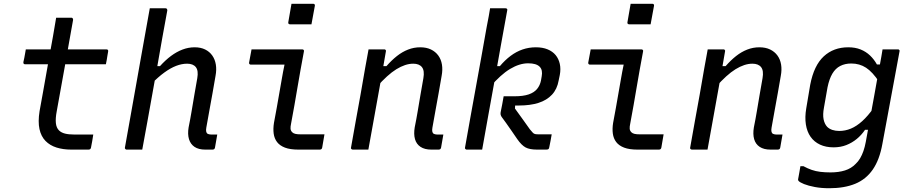

<svg xmlns="http://www.w3.org/2000/svg" viewBox="-20 -794 4840 1019"><path d="M117 -532H545Q550 -532 552.5 -529Q555 -526 554 -521Q552 -509 550 -498Q548 -487 546.5 -476Q545 -465 542 -453H113Q112 -453 109.5 -453.5Q107 -454 106 -455.5Q105 -457 104.5 -459Q104 -461 104 -464Q107 -476 109 -487Q111 -498 113 -509Q115 -520 117 -532ZM475 -80Q472 -63 469.5 -45.5Q467 -28 463 -11Q462 -5 458.5 -2.5Q455 0 450 0Q447 0 436.5 0Q426 0 411.5 0Q397 0 383 0Q369 0 358 0Q315 0 280 -11Q245 -22 221.5 -46Q198 -70 189.5 -109Q181 -148 190 -204Q199 -254 208 -303.5Q217 -353 225.5 -402Q234 -451 243 -500.5Q252 -550 261 -600Q265 -625 269.5 -650Q274 -675 278 -700Q299 -700 319 -700Q339 -700 359 -700Q362 -700 364 -698.5Q366 -697 367 -694.5Q368 -692 368 -689Q357 -629 346.5 -568.5Q336 -508 325 -447Q314 -386 303 -325Q292 -264 281 -203Q274 -166 276.5 -141Q279 -116 293 -102Q305 -90 325 -85Q345 -80 374 -80Q387 -80 402.5 -80Q418 -80 433 -80Q448 -80 461 -80Z M775 -750Q790 -750 804 -750Q818 -750 832 -750Q846 -750 859 -750Q862 -750 864 -748.5Q866 -747 867 -744.5Q868 -742 868 -739Q854 -665 841 -591Q828 -517 815 -443Q802 -369 788.5 -295Q775 -221 762 -147.5Q749 -74 735 0Q722 0 708 0Q694 0 680 0Q666 0 652 0Q649 0 647 -1.5Q645 -3 643.5 -5.5Q642 -8 643 -11Q657 -91 671.5 -170.5Q686 -250 700 -330.5Q714 -411 728.5 -491Q743 -571 757 -650Q763 -683 767.5 -708.5Q772 -734 775 -750ZM1013 -543Q1045 -543 1068.5 -531.5Q1092 -520 1106.5 -499.5Q1121 -479 1125.5 -451.5Q1130 -424 1124 -392Q1116 -346 1108 -300Q1100 -254 1091.5 -209Q1083 -164 1075 -117Q1073 -105 1074 -98Q1075 -91 1079 -86Q1083 -83 1089 -81.5Q1095 -80 1103 -80Q1106 -80 1108 -80Q1110 -80 1112.5 -80Q1115 -80 1118 -80H1133Q1130 -62 1127 -45Q1124 -28 1121 -11Q1120 -5 1116.5 -2.5Q1113 0 1108 0Q1103 0 1091 0Q1079 0 1069 0Q1034 0 1012.5 -14.5Q991 -29 983 -55.5Q975 -82 981 -118Q990 -162 997 -204.5Q1004 -247 1011.5 -290.5Q1019 -334 1027 -379Q1034 -419 1019.5 -437.5Q1005 -456 973 -456Q945 -456 915 -444.5Q885 -433 852 -409Q819 -385 783 -348L798 -443H829Q858 -475 887.5 -497Q917 -519 948.5 -531Q980 -543 1013 -543Z M1315 -532Q1360 -532 1404.5 -532Q1449 -532 1494 -532Q1539 -532 1584 -532Q1587 -532 1589 -531Q1591 -530 1592.5 -527.5Q1594 -525 1593 -521Q1584 -473 1575.5 -426Q1567 -379 1559 -331Q1551 -283 1542.5 -235Q1534 -187 1525 -139Q1521 -121 1522 -110.5Q1523 -100 1531 -92Q1537 -86 1547.5 -83.5Q1558 -81 1576 -81Q1602 -81 1631.5 -81Q1661 -81 1686 -81H1702Q1699 -63 1696 -46Q1693 -29 1690 -11Q1689 -5 1685.5 -2.5Q1682 0 1677 0Q1671 0 1652 0Q1633 0 1608.5 0Q1584 0 1563 0Q1520 0 1492.5 -10.5Q1465 -21 1450.5 -40Q1436 -59 1432.5 -85Q1429 -111 1434 -142Q1442 -182 1448.5 -220.5Q1455 -259 1462 -297.5Q1469 -336 1475.5 -374.5Q1482 -413 1490 -451H1472Q1445 -451 1418.5 -451Q1392 -451 1365 -451Q1338 -451 1311 -451Q1307 -451 1304 -454Q1301 -457 1302 -462Q1305 -479 1308.5 -497Q1312 -515 1315 -532ZM1527 -774Q1541 -774 1555.5 -774Q1570 -774 1584.5 -774Q1599 -774 1613.5 -774Q1628 -774 1642 -774Q1647 -774 1649.5 -771Q1652 -768 1651 -763L1633 -665Q1619 -665 1605 -665Q1591 -665 1576 -665Q1561 -665 1547 -665Q1533 -665 1519 -665Q1514 -665 1511.5 -668Q1509 -671 1510 -676Z M1936 -532Q1952 -532 1966 -532Q1980 -532 1993.5 -532Q2007 -532 2019 -532Q2023 -532 2025 -530.5Q2027 -529 2028 -526.5Q2029 -524 2028 -521Q2017 -456 2005.5 -391Q1994 -326 1982 -260.5Q1970 -195 1958.5 -130Q1947 -65 1935 0Q1922 0 1908 0Q1894 0 1880 0Q1866 0 1852 0Q1850 0 1848 -1Q1846 -2 1844.5 -3.5Q1843 -5 1842.5 -7Q1842 -9 1843 -11Q1855 -81 1868 -151.5Q1881 -222 1893.5 -292Q1906 -362 1918 -433Q1924 -465 1928.5 -490.5Q1933 -516 1936 -532ZM2210 -543Q2243 -543 2267 -531.5Q2291 -520 2306 -499.5Q2321 -479 2325.5 -451.5Q2330 -424 2324 -392Q2316 -346 2308 -300Q2300 -254 2291.5 -209Q2283 -164 2275 -117Q2273 -105 2274 -98Q2275 -91 2279 -86Q2283 -83 2289 -81.5Q2295 -80 2302 -80Q2305 -80 2307.5 -80Q2310 -80 2312.5 -80Q2315 -80 2317 -80H2333Q2330 -62 2327 -45.5Q2324 -29 2321 -11Q2320 -5 2316.5 -2.5Q2313 0 2308 0Q2303 0 2291 0Q2279 0 2269 0Q2234 0 2212 -14.5Q2190 -29 2182.5 -55.5Q2175 -82 2181 -118Q2190 -162 2197 -204.5Q2204 -247 2211.5 -290.5Q2219 -334 2227 -379Q2234 -419 2219.5 -437.5Q2205 -456 2173 -456Q2152 -456 2129.5 -448.5Q2107 -441 2083.5 -426.5Q2060 -412 2034 -388.5Q2008 -365 1980 -333L1996 -443H2031Q2058 -474 2086.5 -496.5Q2115 -519 2146 -531Q2177 -543 2210 -543Z M2581 -750Q2597 -750 2610.5 -750Q2624 -750 2637.5 -750Q2651 -750 2663 -750Q2667 -750 2669 -748.5Q2671 -747 2672 -745Q2673 -743 2672 -739Q2655 -647 2638.5 -554.5Q2622 -462 2605.5 -369.5Q2589 -277 2572 -184.5Q2555 -92 2539 0Q2525 0 2511.5 0Q2498 0 2484.5 0Q2471 0 2457 0Q2454 0 2452 -1.5Q2450 -3 2448.5 -5Q2447 -7 2448 -11Q2462 -91 2476.5 -171Q2491 -251 2505.5 -331Q2520 -411 2534.5 -491Q2549 -571 2563 -651Q2569 -683 2574 -708.5Q2579 -734 2581 -750ZM2824 -543Q2860 -543 2886.5 -532Q2913 -521 2929 -501.5Q2945 -482 2951 -455Q2957 -428 2951 -396L2945 -367Q2937 -321 2909.5 -291.5Q2882 -262 2838 -248Q2794 -234 2734 -234Q2728 -234 2723.5 -234Q2719 -234 2714 -234L2713 -218Q2733 -190 2756 -158.5Q2779 -127 2792 -108Q2802 -96 2807.5 -90Q2813 -84 2820 -82.5Q2827 -81 2841 -81Q2859 -81 2870 -81Q2881 -81 2889 -81H2908Q2905 -64 2902 -47Q2899 -30 2895 -12Q2894 -5 2890.5 -2.5Q2887 0 2879 0Q2874 0 2866 0Q2858 0 2848.5 0Q2839 0 2830 0Q2791 0 2769.5 -11.5Q2748 -23 2725 -56Q2712 -76 2695.5 -99Q2679 -122 2665 -142.5Q2651 -163 2642 -174Q2638 -181 2637 -185.5Q2636 -190 2637 -198Q2642 -220 2645.5 -241Q2649 -262 2653 -283Q2667 -283 2682 -283Q2697 -283 2710 -283Q2757 -283 2786 -293Q2815 -303 2830.5 -322Q2846 -341 2851 -366L2855 -389Q2858 -405 2855.5 -418Q2853 -431 2844 -440Q2835 -449 2820 -453.5Q2805 -458 2783 -458Q2760 -458 2736 -450.5Q2712 -443 2687 -428Q2662 -413 2636 -389.5Q2610 -366 2582 -334L2601 -443H2633Q2660 -475 2690 -497.5Q2720 -520 2753.5 -531.5Q2787 -543 2824 -543Z M3115 -532Q3160 -532 3204.5 -532Q3249 -532 3294 -532Q3339 -532 3384 -532Q3387 -532 3389 -531Q3391 -530 3392.5 -527.5Q3394 -525 3393 -521Q3384 -473 3375.5 -426Q3367 -379 3359 -331Q3351 -283 3342.5 -235Q3334 -187 3325 -139Q3321 -121 3322 -110.5Q3323 -100 3331 -92Q3337 -86 3347.5 -83.5Q3358 -81 3376 -81Q3402 -81 3431.5 -81Q3461 -81 3486 -81H3502Q3499 -63 3496 -46Q3493 -29 3490 -11Q3489 -5 3485.5 -2.5Q3482 0 3477 0Q3471 0 3452 0Q3433 0 3408.5 0Q3384 0 3363 0Q3320 0 3292.5 -10.5Q3265 -21 3250.5 -40Q3236 -59 3232.5 -85Q3229 -111 3234 -142Q3242 -182 3248.5 -220.5Q3255 -259 3262 -297.5Q3269 -336 3275.5 -374.5Q3282 -413 3290 -451H3272Q3245 -451 3218.5 -451Q3192 -451 3165 -451Q3138 -451 3111 -451Q3107 -451 3104 -454Q3101 -457 3102 -462Q3105 -479 3108.5 -497Q3112 -515 3115 -532ZM3327 -774Q3341 -774 3355.5 -774Q3370 -774 3384.5 -774Q3399 -774 3413.5 -774Q3428 -774 3442 -774Q3447 -774 3449.5 -771Q3452 -768 3451 -763L3433 -665Q3419 -665 3405 -665Q3391 -665 3376 -665Q3361 -665 3347 -665Q3333 -665 3319 -665Q3314 -665 3311.5 -668Q3309 -671 3310 -676Z M3736 -532Q3752 -532 3766 -532Q3780 -532 3793.5 -532Q3807 -532 3819 -532Q3823 -532 3825 -530.5Q3827 -529 3828 -526.5Q3829 -524 3828 -521Q3817 -456 3805.5 -391Q3794 -326 3782 -260.5Q3770 -195 3758.5 -130Q3747 -65 3735 0Q3722 0 3708 0Q3694 0 3680 0Q3666 0 3652 0Q3650 0 3648 -1Q3646 -2 3644.5 -3.5Q3643 -5 3642.5 -7Q3642 -9 3643 -11Q3655 -81 3668 -151.5Q3681 -222 3693.5 -292Q3706 -362 3718 -433Q3724 -465 3728.5 -490.5Q3733 -516 3736 -532ZM4010 -543Q4043 -543 4067 -531.5Q4091 -520 4106 -499.5Q4121 -479 4125.5 -451.5Q4130 -424 4124 -392Q4116 -346 4108 -300Q4100 -254 4091.5 -209Q4083 -164 4075 -117Q4073 -105 4074 -98Q4075 -91 4079 -86Q4083 -83 4089 -81.5Q4095 -80 4102 -80Q4105 -80 4107.5 -80Q4110 -80 4112.5 -80Q4115 -80 4117 -80H4133Q4130 -62 4127 -45.5Q4124 -29 4121 -11Q4120 -5 4116.5 -2.5Q4113 0 4108 0Q4103 0 4091 0Q4079 0 4069 0Q4034 0 4012 -14.5Q3990 -29 3982.5 -55.5Q3975 -82 3981 -118Q3990 -162 3997 -204.5Q4004 -247 4011.5 -290.5Q4019 -334 4027 -379Q4034 -419 4019.5 -437.5Q4005 -456 3973 -456Q3952 -456 3929.5 -448.5Q3907 -441 3883.5 -426.5Q3860 -412 3834 -388.5Q3808 -365 3780 -333L3796 -443H3831Q3858 -474 3886.5 -496.5Q3915 -519 3946 -531Q3977 -543 4010 -543Z M4482 -543Q4519 -543 4547.5 -531.5Q4576 -520 4597.5 -499.5Q4619 -479 4634 -452H4664L4646 -359Q4611 -412 4576.5 -434.5Q4542 -457 4498 -457Q4465 -457 4439.5 -444Q4414 -431 4397.5 -403Q4381 -375 4372 -331L4353 -223Q4346 -186 4351 -161Q4356 -136 4370 -121Q4381 -110 4397.5 -104.5Q4414 -99 4434 -99Q4466 -99 4496 -111.5Q4526 -124 4556 -151Q4586 -178 4618 -223L4598 -105H4571Q4552 -77 4527 -56.5Q4502 -36 4471.5 -24Q4441 -12 4404 -12Q4363 -12 4332 -26.5Q4301 -41 4282 -68Q4263 -95 4257 -133.5Q4251 -172 4259 -219L4280 -344Q4290 -396 4308 -433.5Q4326 -471 4352 -495Q4378 -519 4410.5 -531Q4443 -543 4482 -543ZM4664 -532Q4685 -532 4705 -532Q4725 -532 4745 -532Q4749 -532 4751 -530.5Q4753 -529 4754 -527Q4755 -525 4754 -521Q4742 -454 4730.5 -394Q4719 -334 4708.5 -275.5Q4698 -217 4686.5 -156.5Q4675 -96 4663 -30Q4648 54 4612 106Q4576 158 4518.5 181.5Q4461 205 4381 205Q4339 205 4304.5 198.5Q4270 192 4247.5 183Q4225 174 4218 166Q4217 164 4216 162Q4215 160 4216 156Q4219 139 4222 123Q4225 107 4228 88H4244Q4266 100 4287.5 107.5Q4309 115 4333.5 118Q4358 121 4388 121Q4431 121 4464.5 110.5Q4498 100 4521 76Q4535 63 4545 46Q4555 29 4562.5 7.5Q4570 -14 4575 -41Q4588 -111 4598.5 -170Q4609 -229 4620 -287.5Q4631 -346 4643 -416Q4647 -435 4650.5 -454.5Q4654 -474 4657.5 -493Q4661 -512 4664 -532Z"/></svg>

Font: Rec Mono Linear
Style: Italic
Weight: 400
Italic angle: -10°
Monospace: yes
Version: Version 1.085; ttfautohint (v1.8.4.7-5d5b)